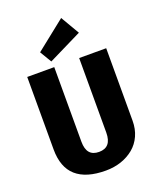

<svg xmlns="http://www.w3.org/2000/svg" viewBox="-175 -1074 975 1188"><g transform="rotate(-20 313.0 -480.0)"><path d="M313 11Q184 11 118.5 -47Q53 -105 53 -223V-700H231V-209Q231 -160 251.5 -136Q272 -112 313 -112Q395 -112 395 -209V-700H573V-223Q573 -168 553 -124Q533 -80 497.5 -50.5Q462 -21 415 -5Q368 11 313 11ZM447 -848 226 -739 180 -816 375 -971Z"/></g></svg>

Font: Pathway Extreme Condensed ExtraBold
Style: Regular
Weight: 800
Width: 3
Version: Version 1.001;gftools[0.9.26]